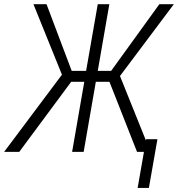

<svg xmlns="http://www.w3.org/2000/svg" viewBox="-54 -731 857 924"><path d="M472.7 -337.4H407.2L348.6 0H293L351.6 -337.4H288.6L38.6 0H-34.2L244.1 -371.6L106.9 -710.9H169.9L291 -390.1H360.4L416.5 -710.9H472.2L416.5 -390.1H481L712.9 -710.9H782.7L523.4 -365.2L670.4 0H605.5ZM662.6 173.3H608.4L649.4 -61H703.6Z"/></svg>

Font: MAUL Condensed Light Italic
Style: Light Italic
Weight: 300
Italic angle: -12°
Designer: MAUL
Version: Version 1.0; 2020; ttfautohint (v1.8.3)